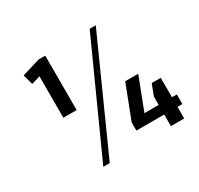

<svg xmlns="http://www.w3.org/2000/svg" viewBox="-151 -894 1129 1088"><g transform="rotate(-30 413.5 -350.0)"><path d="M261 -346H174V-641L207 -627L117 -600L99 -666L217 -702H261ZM555 -708H595L273 8H231ZM496 -130 581 -350H666L570 -100L533 -139H797V-76H496ZM678 -193 706 -266H765V0H678Z"/></g></svg>

Font: Pathway Extreme Medium
Style: Regular
Weight: 500
Designer: Eduardo Rodriguez Tunni
Foundry: Eduardo Rodriguez Tunni
Version: Version 1.001;gftools[0.9.26]